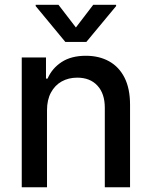

<svg xmlns="http://www.w3.org/2000/svg" viewBox="-20 -787 637 807"><path d="M177.6 -323.9V0H71.4V-545.5H173.3V-456.7H180Q198.9 -500 239.2 -526.3Q279.5 -552.6 340.9 -552.6Q396.7 -552.6 438.6 -529.3Q480.5 -506 503.6 -460.2Q526.6 -414.4 526.6 -346.9V0H420.5V-334.2Q420.5 -393.5 389.6 -427Q358.7 -460.6 304.7 -460.6Q267.8 -460.6 239.2 -444.6Q210.6 -428.6 194.1 -397.9Q177.6 -367.2 177.6 -323.9ZM225.9 -766.7 299 -671.5 371.8 -766.7H468V-761.4L343 -610.8H254.6L130 -761.4V-766.7Z"/></svg>

Font: InterMG Medium
Style: Regular
Weight: 500
Designer: Rasmus Andersson
Foundry: rsms
Version: Version 3.019;December 26, 2023;FontCreator 15.0.0.2955 64-b